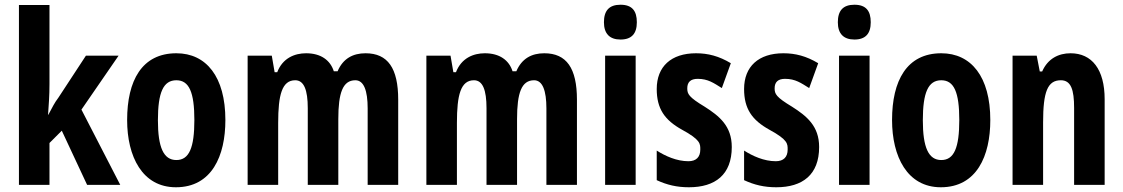

<svg xmlns="http://www.w3.org/2000/svg" viewBox="-20 -781 4745 811"><path d="M189 -426V-760H60V0H189V-177L241 -229L348 0H488L324 -318L481 -546H343L227 -369C209 -345 203 -331 184 -296H183C186 -343 189 -375 189 -426Z M932 -274C932 -457 851 -556 725 -556C579 -556 517 -440 517 -274C517 -120 581 10 723 10C875 10 932 -123 932 -274ZM647 -273C647 -391 670 -442 725 -442C779 -442 801 -391 801 -274C801 -157 779 -105 725 -105C671 -105 647 -158 647 -273Z M1524 -556C1471 -556 1429 -534 1406 -480H1390C1375 -527 1335 -556 1273 -556C1225 -556 1174 -536 1151 -476H1140L1128 -546H1026V0H1155V-262C1155 -380 1171 -442 1227 -442C1264 -442 1280 -401 1280 -324V0H1409V-278C1409 -389 1428 -442 1481 -442C1517 -442 1533 -398 1533 -323V0H1662V-360C1662 -493 1618 -556 1524 -556Z M2279 -556C2226 -556 2184 -534 2161 -480H2145C2130 -527 2090 -556 2028 -556C1980 -556 1929 -536 1906 -476H1895L1883 -546H1781V0H1910V-262C1910 -380 1926 -442 1982 -442C2019 -442 2035 -401 2035 -324V0H2164V-278C2164 -389 2183 -442 2236 -442C2272 -442 2288 -398 2288 -323V0H2417V-360C2417 -493 2373 -556 2279 -556Z M2601 -761C2553 -761 2531 -736 2531 -687C2531 -639 2555 -614 2601 -614C2648 -614 2670 -639 2670 -687C2670 -735 2650 -761 2601 -761ZM2665 -546H2536V0H2665Z M3071 -160C3071 -249 3018 -291 2957 -330C2889 -371 2883 -384 2883 -408C2883 -434 2897 -448 2927 -448C2971 -448 2995 -430 3029 -409L3067 -514C3017 -544 2971 -556 2920 -556C2815 -556 2754 -500 2754 -405C2754 -322 2787 -274 2861 -233C2940 -190 2938 -173 2938 -149C2938 -118 2921 -100 2888 -100C2838 -100 2790 -122 2754 -145V-20C2797 0 2839 10 2890 10C3001 10 3071 -43 3071 -160Z M3440 -160C3440 -249 3387 -291 3326 -330C3258 -371 3252 -384 3252 -408C3252 -434 3266 -448 3296 -448C3340 -448 3364 -430 3398 -409L3436 -514C3386 -544 3340 -556 3289 -556C3184 -556 3123 -500 3123 -405C3123 -322 3156 -274 3230 -233C3309 -190 3307 -173 3307 -149C3307 -118 3290 -100 3257 -100C3207 -100 3159 -122 3123 -145V-20C3166 0 3208 10 3259 10C3370 10 3440 -43 3440 -160Z M3589 -761C3541 -761 3519 -736 3519 -687C3519 -639 3543 -614 3589 -614C3636 -614 3658 -639 3658 -687C3658 -735 3638 -761 3589 -761ZM3653 -546H3524V0H3653Z M4163 -274C4163 -457 4082 -556 3956 -556C3810 -556 3748 -440 3748 -274C3748 -120 3812 10 3954 10C4106 10 4163 -123 4163 -274ZM3878 -273C3878 -391 3901 -442 3956 -442C4010 -442 4032 -391 4032 -274C4032 -157 4010 -105 3956 -105C3902 -105 3878 -158 3878 -273Z M4502 -556C4452 -556 4406 -534 4382 -479H4372L4359 -546H4257V0H4386V-264C4386 -394 4405 -442 4461 -442C4504 -442 4517 -402 4517 -325V0H4646V-362C4646 -488 4592 -556 4502 -556Z"/></svg>

Font: Noto Sans Gurmukhi ExtraCondensed
Style: Bold
Weight: 700
Width: 2
Designer: Jelle Bosma - Monotype Design Team
Foundry: Monotype Imaging Inc.
Version: Version 2.004